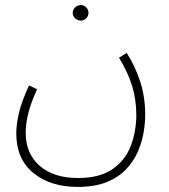

<svg xmlns="http://www.w3.org/2000/svg" viewBox="-20 -505 666 755"><path d="M44 20Q44 -15 54 -59Q64 -103 94 -169L126 -154Q81 -58 81 17Q81 99 136 147Q191 195 287 195Q372 195 422.5 160Q473 125 494.5 68Q516 11 516 -53Q516 -113 499.5 -167Q483 -221 448 -278L478 -297Q509 -250 530 -188Q551 -126 551 -53Q551 -21 544.5 17Q538 55 521.5 92.5Q505 130 475.5 161Q446 192 399.5 211Q353 230 286 230Q178 230 111 175Q44 120 44 20ZM298 -424Q285 -424 275.5 -433Q266 -442 266 -454Q266 -467 275.5 -476Q285 -485 298 -485Q310 -485 319 -476Q328 -467 328 -454Q328 -442 319 -433Q310 -424 298 -424Z"/></svg>

Font: Noto Sans Arabic SemCond ExtLt
Style: Regular
Weight: 200
Width: 4
Designer: Monotype Design Team, Nadine Chahine, Nizar Qandah and Khaled Hosny
Foundry: Monotype Imaging Inc.
Version: Version 2.012; ttfautohint (v1.8.4.7-5d5b)